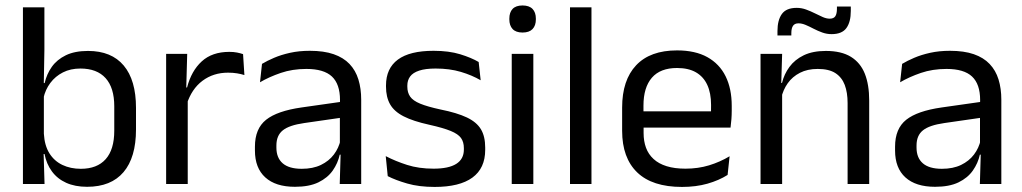

<svg xmlns="http://www.w3.org/2000/svg" viewBox="-20 -690 3833 720"><path d="M306.5 10.5Q261.5 10.5 228.2 -4.5Q195 -19.5 174.5 -47.5Q154 -75.5 147 -112.5H120L144.5 -188.5Q147 -144.5 165.2 -115.2Q183.5 -86 214 -71.5Q244.5 -57 283 -57Q344 -57 376.2 -93Q408.5 -129 408.5 -200V-291.5Q408.5 -361 376 -397Q343.5 -433 281.5 -433Q244.5 -433 216 -418.5Q187.5 -404 168.8 -379Q150 -354 143 -322L124.5 -378.5H147.5Q155 -412 174.2 -439.2Q193.5 -466.5 227 -482.8Q260.5 -499 310 -499Q398 -499 444 -444.2Q490 -389.5 490 -285.5V-204.5Q490 -99.5 443.2 -44.5Q396.5 10.5 306.5 10.5ZM147 0H66V-662.5H146.5V-503.5L144 -363.5L144.5 -348V-144L143.5 -118Z M680 -298.5 661.5 -361 681.5 -362Q697.5 -424 736.5 -459.8Q775.5 -495.5 840 -495.5Q856 -495.5 868.8 -493Q881.5 -490.5 891.5 -487L896.5 -408.5Q884 -412.5 868.8 -415Q853.5 -417.5 835 -417.5Q780 -417.5 739.2 -387Q698.5 -356.5 680 -298.5ZM684 0H603V-488H682L678 -344L684 -338Z M1334.5 0H1254L1257.5 -118.5L1254.5 -131V-286.5L1255 -315Q1255 -374.5 1224.8 -403Q1194.5 -431.5 1129 -431.5Q1076.5 -431.5 1032.8 -416.5Q989 -401.5 955 -381.5L962.5 -450.5Q981.5 -462 1007.8 -473.2Q1034 -484.5 1067.8 -492Q1101.5 -499.5 1142 -499.5Q1194.5 -499.5 1231.2 -486.8Q1268 -474 1290.8 -450Q1313.5 -426 1324 -392Q1334.5 -358 1334.5 -316ZM1086 10.5Q1013.5 10.5 974.8 -24.8Q936 -60 936 -125.5V-140Q936 -207.5 977.8 -240.8Q1019.5 -274 1110.5 -287L1265 -309L1269.5 -250L1120.5 -228.5Q1064.5 -220.5 1040.5 -201.2Q1016.5 -182 1016.5 -144.5V-136.5Q1016.5 -98 1040.2 -77.5Q1064 -57 1111.5 -57Q1153.5 -57 1183.5 -71.5Q1213.5 -86 1232 -110.5Q1250.5 -135 1257 -165L1269.5 -110H1254Q1247 -78 1227.8 -50.5Q1208.5 -23 1174 -6.2Q1139.5 10.5 1086 10.5Z M1610 11Q1551 11 1507 -1.8Q1463 -14.5 1434 -29.5L1426.5 -104.5Q1463 -85.5 1506.8 -71.5Q1550.5 -57.5 1606 -57.5Q1662.5 -57.5 1691 -75.5Q1719.5 -93.5 1719.5 -129V-134.5Q1719.5 -157.5 1708.8 -172.5Q1698 -187.5 1670 -199Q1642 -210.5 1590.5 -222Q1529 -235.5 1493.5 -253.8Q1458 -272 1442.8 -299Q1427.5 -326 1427.5 -365V-369.5Q1427.5 -433.5 1472 -466.5Q1516.5 -499.5 1606 -499.5Q1663.5 -499.5 1705.8 -486.5Q1748 -473.5 1775 -457.5L1782.5 -389Q1750 -408 1708 -420.5Q1666 -433 1613.5 -433Q1575.5 -433 1552 -425.2Q1528.5 -417.5 1518 -403.2Q1507.5 -389 1507.5 -369V-365Q1507.5 -343 1518 -327.8Q1528.5 -312.5 1555.8 -301.2Q1583 -290 1631.5 -279.5Q1694 -267 1730.8 -249.5Q1767.5 -232 1783.5 -205.2Q1799.5 -178.5 1799.5 -136.5V-128Q1799.5 -59 1751.5 -24Q1703.5 11 1610 11Z M1980 0H1899V-488H1980ZM1939.5 -568Q1914.5 -568 1902.2 -581.2Q1890 -594.5 1890 -617.5V-620Q1890 -643.5 1902.2 -656.5Q1914.5 -669.5 1939.5 -669.5Q1964.5 -669.5 1977 -656.5Q1989.5 -643.5 1989.5 -620V-617.5Q1989.5 -594 1977 -581Q1964.5 -568 1939.5 -568Z M2198 0H2117.5V-662.5H2198Z M2537.5 11Q2426 11 2369.5 -43.5Q2313 -98 2313 -199.5V-286.5Q2313 -389.5 2365.5 -445.2Q2418 -501 2519 -501Q2587 -501 2632.5 -475.8Q2678 -450.5 2701 -404Q2724 -357.5 2724 -293V-275Q2724 -259 2722.8 -243Q2721.5 -227 2719.5 -211.5H2645Q2646 -235.5 2646.2 -257Q2646.5 -278.5 2646.5 -296.5Q2646.5 -341 2632.2 -371.8Q2618 -402.5 2589.8 -418.8Q2561.5 -435 2519 -435Q2456 -435 2424.5 -398.5Q2393 -362 2393 -294V-247.5L2393.5 -237.5V-191Q2393.5 -160.5 2402.5 -136Q2411.5 -111.5 2430.8 -93.8Q2450 -76 2479.8 -66.8Q2509.5 -57.5 2550.5 -57.5Q2598 -57.5 2639 -70Q2680 -82.5 2716 -104L2708.5 -34Q2676 -13.5 2633 -1.2Q2590 11 2537.5 11ZM2702.5 -211.5H2355.5V-272.5H2702.5Z M3239.5 0H3158.5V-303.5Q3158.5 -343 3147.8 -371.5Q3137 -400 3112.8 -415.8Q3088.5 -431.5 3046.5 -431.5Q3008 -431.5 2979.8 -417Q2951.5 -402.5 2934 -377.8Q2916.5 -353 2909.5 -321.5L2895 -379H2912.5Q2920.5 -412 2940.5 -439.2Q2960.5 -466.5 2994.2 -482.8Q3028 -499 3077 -499Q3135 -499 3170.8 -477Q3206.5 -455 3223 -413.8Q3239.5 -372.5 3239.5 -312.5ZM2913 0H2832V-488H2913L2909.5 -371L2913 -366.5ZM3098.5 -562Q3080.5 -562 3063.8 -568Q3047 -574 3031.2 -582.2Q3015.5 -590.5 3001.2 -596.5Q2987 -602.5 2974.5 -602.5Q2960 -602.5 2953.8 -593.2Q2947.5 -584 2947.5 -565.5V-557H2895.5V-573.5Q2895.5 -614.5 2912 -637.5Q2928.5 -660.5 2967.5 -660.5Q2986 -660.5 3003 -654.2Q3020 -648 3035.5 -640.2Q3051 -632.5 3065 -626.2Q3079 -620 3091.5 -620Q3106.5 -620 3112.5 -629.2Q3118.5 -638.5 3118.5 -657.5V-665.5H3170.5V-649Q3170.5 -607.5 3154 -584.8Q3137.5 -562 3098.5 -562Z M3735 0H3654.5L3658 -118.5L3655 -131V-286.5L3655.5 -315Q3655.5 -374.5 3625.2 -403Q3595 -431.5 3529.5 -431.5Q3477 -431.5 3433.2 -416.5Q3389.5 -401.5 3355.5 -381.5L3363 -450.5Q3382 -462 3408.2 -473.2Q3434.5 -484.5 3468.2 -492Q3502 -499.5 3542.5 -499.5Q3595 -499.5 3631.8 -486.8Q3668.5 -474 3691.2 -450Q3714 -426 3724.5 -392Q3735 -358 3735 -316ZM3486.5 10.5Q3414 10.5 3375.2 -24.8Q3336.5 -60 3336.5 -125.5V-140Q3336.5 -207.5 3378.2 -240.8Q3420 -274 3511 -287L3665.5 -309L3670 -250L3521 -228.5Q3465 -220.5 3441 -201.2Q3417 -182 3417 -144.5V-136.5Q3417 -98 3440.8 -77.5Q3464.5 -57 3512 -57Q3554 -57 3584 -71.5Q3614 -86 3632.5 -110.5Q3651 -135 3657.5 -165L3670 -110H3654.5Q3647.5 -78 3628.2 -50.5Q3609 -23 3574.5 -6.2Q3540 10.5 3486.5 10.5Z"/></svg>

Font: Anek Malayalam
Style: Regular
Weight: 400
Version: Version 1.003